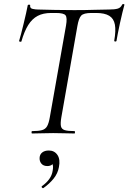

<svg xmlns="http://www.w3.org/2000/svg" viewBox="-20 -673 647 968"><path d="M141.8 0Q139 0 139 -6Q139 -12 141.8 -12Q174.6 -12 192 -17Q209.4 -22 217.7 -37Q226 -52 231 -81L312.8 -544Q319.8 -583.8 310.5 -595.7Q301.2 -607.6 261.8 -607.6H237.8Q197.8 -607.6 169.9 -592.9Q142 -578.2 122.3 -546.8Q102.6 -515.4 88 -464.4Q87 -461.4 81.1 -462.8Q75.2 -464.2 76.2 -466.4Q80.2 -478.8 86.3 -502.3Q92.4 -525.8 99 -553Q105.6 -580.2 111.3 -605.4Q117 -630.6 120 -647Q122 -650 127.5 -649.5Q133 -649 132 -646Q130 -631 145 -628Q160 -625 171 -625Q208 -624 257.5 -623Q307 -622 354 -622Q414 -622 455 -623.5Q496 -625 530 -625Q558 -625 573.5 -629.5Q589 -634 596 -650Q598 -653 603 -652.5Q608 -652 607 -648Q603 -633.6 596.8 -608.4Q590.6 -583.2 584.5 -555Q578.4 -526.8 573.8 -502.7Q569.2 -478.6 567.2 -466.4Q566.2 -463.2 560.6 -463.7Q555 -464.2 556 -468.2Q564.8 -518.2 559.3 -548.7Q553.8 -579.2 530.8 -593.4Q507.8 -607.6 464.6 -607.6H440.8Q401.8 -607.6 389.4 -594.3Q377 -581 370.2 -542L289.2 -81Q284.2 -52 287.2 -37Q290.2 -22 306.2 -17Q322.2 -12 356 -12Q358 -12 358 -6Q358 0 356 0Q334.4 0 307.7 -1Q281 -2 248 -2Q218.2 -2 190.8 -1Q163.4 0 141.8 0ZM199 275Q195 277 191.5 272.5Q188 268 192 265Q215 248.6 228.6 229.3Q242.2 210 245.4 188.4Q250.4 161.8 242.9 150.6Q235.4 139.4 225 136.8L253.2 127.4Q254.2 146.2 244.5 155.2Q234.8 164.2 218.8 164.2Q199 164.2 188.9 152.2Q178.8 140.2 179.6 123Q180.4 105.6 192.9 95.7Q205.4 85.8 226 85.8Q254.4 85.8 269.6 108.2Q284.8 130.6 277 169.6Q271.6 201 250.6 227.2Q229.6 253.4 199 275Z"/></svg>

Font: Cormorant Garamond Light
Style: Italic
Weight: 300
Italic angle: -10°
Designer: Christian Thalmann (Catharsis Fonts)
Foundry: Catharsis Fonts
Version: Version 4.001